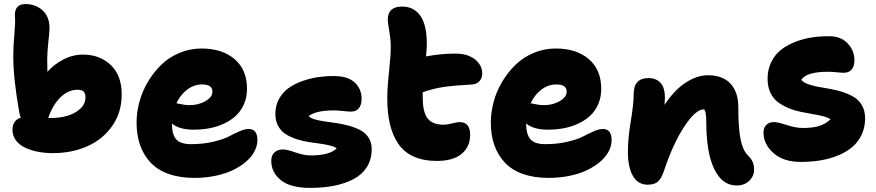

<svg xmlns="http://www.w3.org/2000/svg" viewBox="-20 -830 4283 939"><path d="M237.8 -81.1Q202.1 -81.1 168.9 -87.2Q135.7 -93.3 106.2 -106.2Q76.7 -119.1 58.8 -142.3Q41 -165.5 41 -195.8Q41 -240.7 82 -254.9Q77.6 -263.7 74.2 -280.8Q44.9 -446.3 44.9 -555.2Q44.9 -604.5 50.3 -662.6Q55.7 -720.7 53.2 -747.1Q48.3 -810.1 104 -810.1Q154.8 -810.1 188.5 -779.1Q222.2 -748 222.2 -691.9Q222.2 -678.7 216.6 -626Q210.9 -573.2 210.9 -539.1Q210.9 -497.1 211.9 -479Q244.6 -515.6 290.3 -539.3Q335.9 -563 386.2 -563Q467.3 -563 521.2 -512.5Q575.2 -461.9 575.2 -368.2Q575.2 -281.2 529.8 -215.3Q484.4 -149.4 408.2 -115.2Q332 -81.1 237.8 -81.1ZM360.8 -391.1Q313.5 -391.1 275.4 -353.8Q237.3 -316.4 215.8 -252.9H230Q271 -252.9 307.9 -263.2Q344.7 -273.4 371.3 -297.1Q397.9 -320.8 397.9 -354Q397.9 -372.6 389.4 -381.8Q380.9 -391.1 360.8 -391.1Z M930.7 40Q858.4 40 803.7 20.3Q749 0.5 715.3 -36.1Q681.6 -72.8 664.8 -121.3Q647.9 -169.9 647.9 -230Q647.9 -281.2 662.1 -333Q676.3 -384.8 704.1 -431.2Q731.9 -477.5 769.5 -513.9Q807.1 -550.3 858.2 -571.5Q909.2 -592.8 965.8 -592.8Q1066.4 -592.8 1127.2 -541Q1188 -489.3 1188 -395Q1188 -354.5 1173.3 -320.8Q1158.7 -287.1 1134 -264.2Q1109.4 -241.2 1075.9 -225.6Q1042.5 -210 1005.1 -202.9Q967.8 -195.8 927.7 -195.8Q856 -195.8 820.8 -226.1Q820.8 -172.4 841.8 -148.7Q862.8 -125 913.6 -125Q973.1 -125 1022.7 -136.7Q1072.3 -148.4 1098.1 -162.1Q1124 -175.8 1150.4 -187.5Q1176.8 -199.2 1195.8 -199.2Q1238.8 -199.2 1238.8 -145Q1238.8 -117.7 1225.1 -90.8Q1211.4 -64 1184.6 -40.5Q1157.7 -17.1 1121.1 1Q1084.5 19 1035.2 29.5Q985.8 40 930.7 40ZM968.8 -417Q928.7 -417 895.5 -391.8Q862.3 -366.7 842.8 -325.2Q844.2 -324.7 858.4 -321.8Q872.6 -318.8 884 -317.4Q895.5 -315.9 908.7 -315.9Q951.7 -315.9 985.4 -335.7Q1019 -355.5 1019 -381.8Q1019 -417 968.8 -417Z M1496.6 88.9Q1400.4 88.9 1353.5 51Q1306.6 13.2 1306.6 -43.9Q1306.6 -69.3 1321.8 -84.2Q1336.9 -99.1 1365.7 -99.1Q1382.8 -99.1 1425 -84.5Q1467.3 -69.8 1499.5 -69.8Q1590.8 -69.8 1626.5 -104Q1617.7 -112.3 1595.7 -117.9Q1573.7 -123.5 1546.9 -127.2Q1520 -130.9 1489.3 -135.5Q1458.5 -140.1 1429.9 -149.7Q1401.4 -159.2 1378.2 -173.3Q1355 -187.5 1340.8 -213.1Q1326.7 -238.8 1326.7 -272.9Q1326.7 -313 1344.2 -345.5Q1361.8 -377.9 1390.4 -398.7Q1418.9 -419.4 1457.3 -433.1Q1495.6 -446.8 1535.4 -452.6Q1575.2 -458.5 1616.7 -458Q1681.6 -457.5 1715.1 -426.3Q1748.5 -395 1748.5 -346.2Q1748.5 -316.9 1734.9 -300.5Q1721.2 -284.2 1696.8 -284.2Q1681.2 -284.2 1657.7 -287.1Q1634.3 -290 1611.8 -290Q1525.4 -290 1489.7 -262.2Q1497.1 -252.9 1518.3 -246.6Q1539.6 -240.2 1567.1 -236.3Q1594.7 -232.4 1626.5 -227.8Q1658.2 -223.1 1688.2 -214.6Q1718.3 -206.1 1743.2 -192.9Q1768.1 -179.7 1783 -156.2Q1797.9 -132.8 1797.9 -101.1Q1797.9 -51.8 1775.1 -14.6Q1752.4 22.5 1711.4 44.7Q1670.4 66.9 1616.5 77.9Q1562.5 88.9 1496.6 88.9Z M2116.2 -43Q2050.3 -43 2002.9 -64.5Q1955.6 -85.9 1927.7 -127.2Q1899.9 -168.5 1887 -222.9Q1874 -277.3 1874 -348.1Q1874 -401.4 1882.6 -480Q1891.1 -558.6 1891.1 -601.1Q1891.1 -635.3 1883.8 -676.8Q1876.5 -718.3 1876.5 -733.9Q1876.5 -797.9 1946.3 -797.9Q2003.9 -797.9 2035.6 -753.2Q2067.4 -708.5 2067.4 -613.8Q2067.4 -596.2 2063.5 -554.2Q2137.7 -567.9 2207 -567.9Q2266.6 -567.9 2302.5 -539.8Q2338.4 -511.7 2338.4 -470.2Q2338.4 -448.2 2325 -433.3Q2311.5 -418.5 2290 -417Q2202.1 -412.1 2151.1 -404.8Q2100.1 -397.5 2047.4 -378.9V-354Q2047.4 -281.2 2071.5 -250.7Q2095.7 -220.2 2147.5 -220.2Q2167.5 -220.2 2191.7 -226.6Q2215.8 -232.9 2228 -232.9Q2279.3 -232.9 2279.3 -170.9Q2279.3 -112.3 2237.8 -77.6Q2196.3 -43 2116.2 -43Z M2663.1 40Q2590.8 40 2536.1 20.3Q2481.4 0.5 2447.8 -36.1Q2414.1 -72.8 2397.2 -121.3Q2380.4 -169.9 2380.4 -230Q2380.4 -281.2 2394.5 -333Q2408.7 -384.8 2436.5 -431.2Q2464.4 -477.5 2502 -513.9Q2539.6 -550.3 2590.6 -571.5Q2641.6 -592.8 2698.2 -592.8Q2798.8 -592.8 2859.6 -541Q2920.4 -489.3 2920.4 -395Q2920.4 -354.5 2905.8 -320.8Q2891.1 -287.1 2866.5 -264.2Q2841.8 -241.2 2808.3 -225.6Q2774.9 -210 2737.5 -202.9Q2700.2 -195.8 2660.2 -195.8Q2588.4 -195.8 2553.2 -226.1Q2553.2 -172.4 2574.2 -148.7Q2595.2 -125 2646 -125Q2705.6 -125 2755.1 -136.7Q2804.7 -148.4 2830.6 -162.1Q2856.4 -175.8 2882.8 -187.5Q2909.2 -199.2 2928.2 -199.2Q2971.2 -199.2 2971.2 -145Q2971.2 -117.7 2957.5 -90.8Q2943.8 -64 2917 -40.5Q2890.1 -17.1 2853.5 1Q2816.9 19 2767.6 29.5Q2718.3 40 2663.1 40ZM2701.2 -417Q2661.1 -417 2627.9 -391.8Q2594.7 -366.7 2575.2 -325.2Q2576.7 -324.7 2590.8 -321.8Q2605 -318.8 2616.5 -317.4Q2627.9 -315.9 2641.1 -315.9Q2684.1 -315.9 2717.8 -335.7Q2751.5 -355.5 2751.5 -381.8Q2751.5 -417 2701.2 -417Z M3582 77.1Q3512.2 77.1 3473.1 -3.2Q3434.1 -83.5 3434.1 -235.8Q3434.1 -278.3 3424.8 -294.9H3420.9Q3381.8 -294.9 3326.4 -210.7Q3271 -126.5 3227.1 5.9Q3214.4 44.4 3197 58.8Q3179.7 73.2 3147.9 73.2Q3099.1 73.2 3075 29.8Q3050.8 -13.7 3050.8 -86.9Q3050.8 -153.8 3064.9 -237.5Q3079.1 -321.3 3079.1 -370.1Q3079.1 -448.2 3151.9 -448.2Q3189.5 -448.2 3210.7 -424.3Q3231.9 -400.4 3231.9 -352.1Q3231.9 -339.4 3230 -316.9Q3275.9 -387.7 3331.8 -424.8Q3387.7 -461.9 3441.9 -461.9Q3515.1 -461.9 3553 -420.4Q3590.8 -378.9 3590.8 -307.1Q3590.8 -204.1 3601.6 -149.9Q3612.3 -95.7 3637.2 -70.8Q3653.3 -54.7 3660.6 -38.8Q3668 -22.9 3668 0Q3668 31.2 3644.3 54.2Q3620.6 77.1 3582 77.1Z M3897 -38.1Q3811 -38.1 3762.5 -81.5Q3713.9 -125 3713.9 -182.1Q3713.9 -204.6 3727.3 -218.8Q3740.7 -232.9 3765.6 -232.9Q3783.7 -232.9 3828.1 -218.5Q3872.6 -204.1 3905.8 -204.1Q3956.1 -204.1 3986.8 -214.1Q4017.6 -224.1 4041.5 -246.1Q4031.2 -254.9 4007.6 -261Q3983.9 -267.1 3956.5 -271.7Q3929.2 -276.4 3897.7 -282.7Q3866.2 -289.1 3837.6 -300.8Q3809.1 -312.5 3785.6 -329.6Q3762.2 -346.7 3748 -376.2Q3733.9 -405.8 3733.9 -444.8Q3733.9 -489.7 3751.7 -526.1Q3769.5 -562.5 3799.1 -585.9Q3828.6 -609.4 3868.7 -625Q3908.7 -640.6 3950.7 -647Q3992.7 -653.3 4037.6 -652.8Q4093.3 -652.3 4126 -617.4Q4158.7 -582.5 4158.7 -535.2Q4158.7 -505.9 4145 -490Q4131.3 -474.1 4106.9 -474.1Q4095.2 -474.1 4071.8 -476.6Q4048.3 -479 4029.8 -479Q3923.8 -479 3898.9 -439.9Q3908.2 -427.2 3931.2 -418.7Q3954.1 -410.2 3981.9 -405.3Q4009.8 -400.4 4041.7 -394.8Q4073.7 -389.2 4103.3 -379.4Q4132.8 -369.6 4157.2 -354.7Q4181.6 -339.8 4196.3 -313.5Q4210.9 -287.1 4210.9 -251Q4210.9 -207.5 4194.3 -171.9Q4177.7 -136.2 4148.9 -111.6Q4120.1 -86.9 4080.1 -70.3Q4040 -53.7 3994.1 -45.9Q3948.2 -38.1 3897 -38.1Z"/></svg>

Font: Shantell Sans Irregular Bouncy
Style: Regular
Weight: 800
Designer: Stephen Nixon, Anya Danilova, Shantell Martin
Foundry: Arrow Type
Version: Version 1.006;[9816181b4]